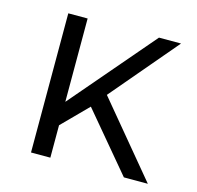

<svg xmlns="http://www.w3.org/2000/svg" viewBox="-82 -596 698 681"><g transform="rotate(15 267.5 -255.5)"><path d="M159 -205 421 -511H502L295 -267L517 0H429L251 -212L159 -119V0H88V-511H159Z"/></g></svg>

Font: Chivo Light
Style: Regular
Weight: 300
Designer: Hector Gatti
Foundry: Omnibus-Type
Version: Version 1.007